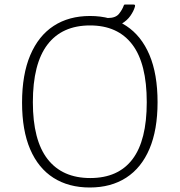

<svg xmlns="http://www.w3.org/2000/svg" viewBox="-20 -823 798 853"><path d="M379 10Q285 10 217.5 -33Q150 -76 114 -160Q78 -244 78 -367Q78 -492 114.5 -578Q151 -664 218.5 -708Q286 -752 380 -752Q474 -752 541 -708Q608 -664 644 -579Q680 -494 680 -369Q680 -246 644 -161.5Q608 -77 540.5 -33.5Q473 10 379 10ZM381 -32Q505 -32 568.5 -115.5Q632 -199 632 -369Q632 -541 567.5 -625.5Q503 -710 380 -710Q256 -710 191 -625Q126 -540 126 -369Q126 -200 191.5 -116Q257 -32 381 -32ZM572 -803Q578 -803 579.5 -800.5Q581 -798 579 -792Q574 -774 559.5 -753Q545 -732 519.5 -717Q494 -702 454 -702L459 -743Q494 -743 509 -762Q524 -781 530 -799Q532 -803 534.5 -803Q537 -803 540 -803Z"/></svg>

Font: Libre Franklin Thin
Style: Regular
Weight: 100
Designer: Pablo Impallari, Rodrigo Fuenzalida, Nhung Nguyen
Foundry: Impallari Type
Version: Version 3.000